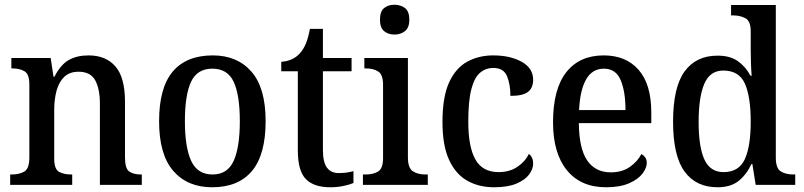

<svg xmlns="http://www.w3.org/2000/svg" viewBox="-20 -781 3395 811"><path d="M23 0V-44H30Q62 -44 83 -56.5Q104 -69 104 -116V-424Q104 -468 83.5 -480Q63 -492 33 -492H28V-536H194L206 -457H210Q236 -508 270.5 -527.5Q305 -547 354 -547Q427 -547 467.5 -500.5Q508 -454 508 -351V-116Q508 -69 526 -56.5Q544 -44 575 -44H579V0H402V-342Q402 -406 382 -442Q362 -478 312 -478Q273 -478 250.5 -455.5Q228 -433 218.5 -396.5Q209 -360 209 -318V-111Q209 -67 229 -55.5Q249 -44 280 -44H285V0Z M876 10Q772 10 712 -59Q652 -128 652 -269Q652 -410 709.5 -478.5Q767 -547 879 -547Q982 -547 1042 -478.5Q1102 -410 1102 -269Q1102 -128 1044.5 -59Q987 10 876 10ZM878 -44Q941 -44 967 -101.5Q993 -159 993 -269Q993 -380 967 -435.5Q941 -491 877 -491Q813 -491 787 -435.5Q761 -380 761 -269Q761 -159 787.5 -101.5Q814 -44 878 -44Z M1375 10Q1306 10 1272 -24.5Q1238 -59 1238 -146V-480H1168V-520Q1217 -523 1247 -556Q1262 -573 1272 -597Q1282 -621 1289 -659H1344V-536H1465V-480H1344V-147Q1344 -96 1361 -73Q1378 -50 1410 -50Q1428 -50 1443 -52Q1458 -54 1473 -58V-8Q1460 -2 1433 4Q1406 10 1375 10Z M1646 -635Q1620 -635 1602.5 -649.5Q1585 -664 1585 -698Q1585 -733 1602.5 -747Q1620 -761 1646 -761Q1672 -761 1690.5 -747Q1709 -733 1709 -698Q1709 -664 1690.5 -649.5Q1672 -635 1646 -635ZM1513 0V-44H1525Q1556 -44 1577 -56.5Q1598 -69 1598 -113V-423Q1598 -466 1577.5 -479Q1557 -492 1527 -492H1519V-536H1703V-117Q1703 -71 1724 -57.5Q1745 -44 1776 -44H1787V0Z M2067 10Q2003 10 1954 -17.5Q1905 -45 1877 -105.5Q1849 -166 1849 -265Q1849 -373 1877.5 -434Q1906 -495 1954.5 -521Q2003 -547 2063 -547Q2135 -547 2183.5 -520Q2232 -493 2232 -444Q2232 -410 2210.5 -393Q2189 -376 2136 -376Q2136 -425 2121.5 -459.5Q2107 -494 2064 -494Q2032 -494 2008 -474Q1984 -454 1971 -404.5Q1958 -355 1958 -266Q1958 -161 1988 -107.5Q2018 -54 2086 -54Q2132 -54 2165 -76Q2198 -98 2214 -131Q2232 -117 2232 -90Q2232 -67 2215 -44Q2198 -21 2161.5 -5.5Q2125 10 2067 10Z M2540 10Q2433 10 2374.5 -62Q2316 -134 2316 -264Q2316 -405 2372 -476Q2428 -547 2530 -547Q2624 -547 2677.5 -486Q2731 -425 2731 -306V-261H2425Q2426 -153 2460.5 -103Q2495 -53 2560 -53Q2608 -53 2640.5 -76Q2673 -99 2689 -130Q2698 -126 2705 -116.5Q2712 -107 2712 -93Q2712 -72 2694 -48Q2676 -24 2637.5 -7Q2599 10 2540 10ZM2622 -316Q2622 -395 2601.5 -443Q2581 -491 2531 -491Q2482 -491 2456 -446Q2430 -401 2426 -316Z M3011 10Q2920 10 2871.5 -56.5Q2823 -123 2823 -267Q2823 -412 2871.5 -479Q2920 -546 3011 -546Q3064 -546 3097 -522.5Q3130 -499 3150 -461H3155Q3153 -485 3152 -514.5Q3151 -544 3151 -570V-649Q3151 -692 3128.5 -704Q3106 -716 3076 -716H3068V-760H3257V-115Q3257 -70 3278 -57Q3299 -44 3331 -44H3339V0H3172L3158 -88H3154Q3133 -43 3099.5 -16.5Q3066 10 3011 10ZM3036 -54Q3101 -54 3126 -108.5Q3151 -163 3151 -267Q3151 -372 3126.5 -427.5Q3102 -483 3035 -483Q2979 -483 2955 -427Q2931 -371 2931 -266Q2931 -160 2955.5 -107Q2980 -54 3036 -54Z"/></svg>

Font: Noto Serif Georgian SemiCondensed Medium
Style: Regular
Weight: 500
Width: 4
Designer: Monotype Design Team, Akaki Razmadze
Foundry: Google LLC
Version: Version 2.003; ttfautohint (v1.8.4.7-5d5b)